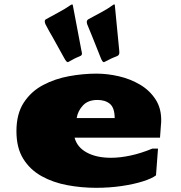

<svg xmlns="http://www.w3.org/2000/svg" viewBox="-20 -852 839 890"><path d="M425.3 18.6Q357.4 18.6 291.7 6.3Q226.1 -5.9 172.9 -35.4Q119.6 -64.9 87.9 -115.7Q56.2 -166.5 56.2 -244.1Q56.2 -324.2 90.1 -376.2Q124 -428.2 179.2 -457.5Q234.4 -486.8 299.8 -498.8Q365.2 -510.7 427.7 -510.7Q477.5 -510.7 530.8 -498.5Q584 -486.3 629.4 -459.5Q674.8 -432.6 702.1 -389.6Q729.5 -346.7 727.1 -285.2Q727.1 -279.3 726.1 -273.9L721.7 -213.9H325.7Q337.4 -169.4 382.3 -145Q427.2 -120.6 494.6 -120.6Q536.1 -120.6 584.5 -130.9Q632.8 -141.1 686 -163.1H712.4L703.1 -39.1Q683.6 -24.4 641.8 -11.2Q600.1 2 543.9 10.3Q487.8 18.6 425.3 18.6ZM511.7 -304.7Q511.2 -352.5 489.5 -370.6Q467.8 -388.7 431.6 -388.7Q388.2 -388.7 364.5 -363.3Q340.8 -337.9 335.4 -304.7ZM293.9 -564Q287.6 -564 276.9 -584.2Q266.1 -604.5 240.2 -650.4Q229.5 -670.4 222.4 -682.4Q215.3 -694.3 208.5 -706.5Q201.7 -718.8 190.9 -739.3Q187.5 -746.6 187.5 -753.4Q187.5 -760.3 194.8 -763.7Q221.7 -778.8 252 -794.9Q282.2 -811 309.1 -829.6Q314 -831.5 314.5 -831.5Q316.4 -831.5 317.4 -828.6L357.4 -617.7Q358.4 -613.3 359.1 -610.1Q359.9 -606.9 359.9 -604Q359.9 -596.7 354 -593.3Q338.9 -586.9 327.1 -581.3Q315.4 -575.7 297.9 -565.4Q296.4 -564 293.9 -564ZM460.9 -564Q454.6 -564 446.8 -584.2Q439 -604.5 420.4 -650.4Q412.6 -670.4 407.5 -682.6Q402.3 -694.8 397.5 -707Q392.6 -719.2 384.3 -739.3Q382.3 -745.1 382.3 -750.5Q382.3 -758.8 391.1 -763.7Q418.5 -778.8 448.2 -794.4Q478 -810.1 504.9 -829.6Q504.9 -830.6 506.3 -830.6Q507.8 -830.6 507.8 -831.1Q508.3 -831.1 508.8 -831.3Q509.3 -831.5 509.3 -831.5Q512.2 -831.5 512.2 -828.6L532.7 -617.7Q532.7 -614.3 533 -612.1Q533.2 -609.9 533.2 -607.9Q533.2 -598.1 525.4 -593.3Q508.8 -586.9 497.1 -581.3Q485.4 -575.7 465.3 -565.4Q463.9 -564 460.9 -564Z"/></svg>

Font: Seymour One
Style: Regular
Weight: 400
Designer: Vernon Adams
Foundry: Vernon Adams
Version: Version 1.100; ttfautohint (v1.8.4.7-5d5b);gftools[0.9.33]